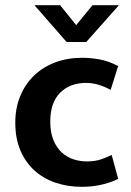

<svg xmlns="http://www.w3.org/2000/svg" viewBox="-20 -710 506 741"><path d="M315 -87Q347 -87 371.5 -95.5Q396 -104 411 -112L436 -20Q417 -9 379 1Q341 11 295 11Q241 11 194 -5Q147 -21 112.5 -52.5Q78 -84 58.5 -130Q39 -176 39 -237Q39 -293 58 -339Q77 -385 111 -418Q145 -451 192.5 -469Q240 -487 297 -487Q328 -487 363 -481Q398 -475 436 -455L407 -363Q386 -375 361.5 -382.5Q337 -390 312 -390Q250 -390 212 -352Q174 -314 174 -241Q174 -198 186.5 -168.5Q199 -139 219 -121Q239 -103 264 -95Q289 -87 315 -87ZM113 -690H212L274 -613L337 -690H439L313 -548H237Z"/></svg>

Font: Mukta
Style: Bold
Weight: 700
Designer: Girish Dalvi and Yashodeep Gholap
Foundry: Ek Type
Version: Version 2.538;PS 1.002;hotconv 16.6.51;makeotf.lib2.5.65220;